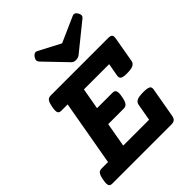

<svg xmlns="http://www.w3.org/2000/svg" viewBox="-225 -928 1051 1051"><g transform="rotate(-45 300.0 -403.0)"><path d="M157.7 -479.5H110.4Q102.1 -479.5 96.7 -481.4Q91.3 -483.4 88.4 -488.8Q85.4 -494.1 85.4 -503.9Q85.4 -513.7 88.4 -529.3Q91.3 -544.9 94.7 -554.7Q98.1 -564.5 102.8 -570.1Q107.4 -575.7 113.5 -577.6Q119.6 -579.6 127.9 -579.6H573.2Q590.3 -579.6 596.2 -572.3Q602.1 -564.9 599.1 -547.9L573.2 -400.4Q570.3 -383.8 554.9 -376.7Q539.6 -369.6 508.3 -369.6Q477.1 -369.6 467.5 -376.7Q458 -383.8 460.9 -400.4L474.1 -474.6H278.8L256.8 -351.1H376Q384.3 -351.1 389.6 -348.6Q395 -346.2 397.7 -340.3Q400.4 -334.5 400.4 -324.2Q400.4 -314 397.5 -298.3Q394.5 -282.7 391.1 -272.7Q387.7 -262.7 382.8 -256.8Q377.9 -251 371.8 -248.5Q365.7 -246.1 357.4 -246.1H238.3L213.4 -105H413.6L431.2 -203.6Q434.1 -220.2 449.5 -227.3Q464.8 -234.4 498 -234.4Q514.6 -234.4 525.1 -232.7Q535.6 -231 541.3 -227.3Q546.9 -223.6 548.3 -217.8Q549.8 -211.9 548.3 -203.6L518.1 -31.7Q515.1 -14.6 506.6 -7.3Q498 0 481 0H25.9Q17.6 0 12 -2Q6.3 -3.9 3.7 -9.3Q1 -14.6 0.7 -24.4Q0.5 -34.2 3.4 -49.8Q6.3 -65.4 9.8 -75.2Q13.2 -85 17.8 -90.6Q22.5 -96.2 28.8 -98.1Q35.2 -100.1 43.5 -100.1H90.8ZM520.5 -802.7Q539.6 -811 551.8 -788.1Q557.1 -778.3 556.9 -770.3Q556.6 -762.2 547.9 -754.9L390.1 -627.4Q378.4 -618.7 361.8 -618.7Q345.2 -618.7 336.4 -627.4L213.9 -754.9Q199.7 -770 212.9 -790Q219.2 -799.8 228 -804.2Q236.8 -808.6 248 -802.7L372.6 -737.3Z"/></g></svg>

Font: Courier Prime
Style: Bold Italic
Weight: 700
Monospace: yes
Designer: Alan Dague-Greene
Foundry: Quote-Unquote Apps
Version: Version 1.202